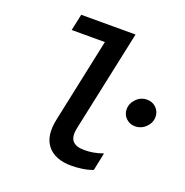

<svg xmlns="http://www.w3.org/2000/svg" viewBox="-131 -846 936 973"><g transform="rotate(20 337.0 -359.0)"><path d="M357 9Q269 9 228 -41Q187 -91 207 -185L303 -638H124L143 -727H436L320 -182Q309 -132 327.5 -110Q346 -88 391 -88Q415 -88 439 -92Q463 -96 492 -106L472 -10Q446 0 415.5 4.5Q385 9 357 9ZM591 -289Q563 -289 543 -308.5Q523 -328 523 -356Q523 -388 547 -412.5Q571 -437 605 -437Q634 -437 654 -417.5Q674 -398 674 -369Q674 -337 649.5 -313Q625 -289 591 -289Z"/></g></svg>

Font: Red Hat Mono Medium
Style: Italic
Weight: 500
Italic angle: -12°
Monospace: yes
Designer: Pentagram, MCKL
Foundry: Pentagram, MCKL
Version: Version 1.023; ttfautohint (v1.8.3)